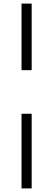

<svg xmlns="http://www.w3.org/2000/svg" viewBox="-20 -800 280 1070"><path d="M100 -409V-780H156.5V-409ZM100 250V-166H156.5V250Z"/></svg>

Font: Besley* Condensed
Style: Regular
Weight: 400
Width: 3
Designer: Owen Earl
Foundry: indestructible type*
Version: Version 3.000; ttfautohint (v1.8.3)